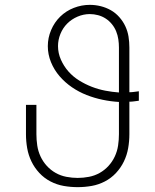

<svg xmlns="http://www.w3.org/2000/svg" viewBox="-20 -763 640 791"><path d="M300 8Q271 8 242.5 3Q214 -2 188 -15.5Q162 -29 142 -50.5Q122 -72 109.5 -98Q97 -124 92 -152.5Q87 -181 87 -210V-331H130V-210Q130 -187 133.5 -163.5Q137 -140 147 -118.5Q157 -97 173 -79.5Q189 -62 209.5 -50.5Q230 -39 253.5 -34.5Q277 -30 300 -30Q323 -30 346.5 -34.5Q370 -39 390.5 -50.5Q411 -62 427 -79.5Q443 -97 453 -118.5Q463 -140 466.5 -163.5Q470 -187 470 -210V-343Q436 -345 402.5 -352Q369 -359 337 -371.5Q305 -384 276.5 -403.5Q248 -423 225.5 -449Q203 -475 190 -507Q177 -539 177 -573Q177 -607 190.5 -639Q204 -671 228 -694.5Q252 -718 284 -730.5Q316 -743 350 -743Q373 -743 395 -737.5Q417 -732 436.5 -721Q456 -710 471.5 -692.5Q487 -675 496.5 -654.5Q506 -634 509.5 -612Q513 -590 513 -567V-383Q523 -383 533 -384.5Q543 -386 552 -387V-348Q543 -347 533 -345.5Q523 -344 513 -344V-210Q513 -181 508 -152.5Q503 -124 490.5 -98Q478 -72 458 -50.5Q438 -29 412 -15.5Q386 -2 357.5 3Q329 8 300 8ZM470 -382V-567Q470 -584 467.5 -601Q465 -618 458.5 -634Q452 -650 441 -663.5Q430 -677 415.5 -686.5Q401 -696 384 -700.5Q367 -705 350 -705Q324 -705 299.5 -694.5Q275 -684 257 -666Q239 -648 229 -623.5Q219 -599 219 -573Q219 -544 231 -517Q243 -490 262 -468.5Q281 -447 306 -431.5Q331 -416 358 -405.5Q385 -395 413.5 -389.5Q442 -384 470 -382Z"/></svg>

Font: Iosevka Curly XLtEx
Style: Regular
Weight: 200
Width: 7
Monospace: yes
Designer: Belleve Invis
Foundry: Belleve Invis
Version: Version 11.1.0; ttfautohint (v1.8.3)